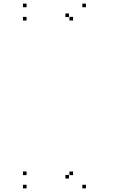

<svg xmlns="http://www.w3.org/2000/svg" viewBox="-20 -831 660 1061"><path d="M455 -791V-811H435V-791ZM126.8 -791V-811H106.8V-791ZM126.8 -717.7V-737.7H106.8V-717.7ZM383.8 -717.7V-737.7H363.8V-717.7ZM361.3 -736.7V-756.7H341.3V-736.7ZM361.3 155.7V135.7H341.3V155.7ZM383.8 136.7V116.7H363.8V136.7ZM126.8 136.7V116.7H106.8V136.7ZM126.8 210V190H106.8V210ZM455 210V190H435V210Z"/></svg>

Font: Monaspace Krypton Dots Var
Style: Regular
Weight: 400
Designer: Riley Cran and the Lettermatic Team
Version: Version 1.100 (Monaspace Krypton Dots)